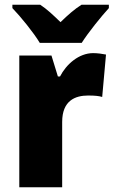

<svg xmlns="http://www.w3.org/2000/svg" viewBox="-20 -879 477 806"><path d="M147 -699H323C350 -742 405 -810 437 -845V-859H322C292 -840 266 -817 234 -786C202 -817 179 -839 149 -859H32V-845C66 -810 122 -741 147 -699ZM371 -656C311 -656 258 -609 232 -558H223L196 -646H61V-93H241V-367C241 -457 296 -478 350 -478C379 -478 396 -476 409 -472L425 -650C410 -653 389 -656 371 -656Z"/></svg>

Font: Noto Sans Kannada UI SemiCondensed Black
Style: Regular
Weight: 900
Width: 4
Designer: Jelle Bosma - Monotype Design Team
Foundry: Monotype Imaging Inc.
Version: Version 2.005